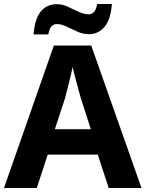

<svg xmlns="http://www.w3.org/2000/svg" viewBox="-20 -946 732 966"><path d="M527 0 472 -168H220L165 0H0L251 -717H439L692 0ZM387 -451Q383 -466 374.5 -496Q366 -526 358 -557.5Q350 -589 345 -609Q341 -586 333.5 -556.5Q326 -527 319 -498.5Q312 -470 307 -451L256 -296H437ZM149 -773Q155 -852 185.5 -888.5Q216 -925 267 -925Q294 -925 321.5 -912Q349 -899 376 -886.5Q403 -874 426 -874Q441 -874 452 -884.5Q463 -895 469 -926H543Q537 -848 506 -811Q475 -774 427 -774Q398 -774 370 -786.5Q342 -799 315.5 -812Q289 -825 265 -825Q251 -825 240 -814.5Q229 -804 223 -773Z"/></svg>

Font: Noto Sans Khmer UI
Style: Bold
Weight: 700
Designer: Danh Hong and the Monotype Design Team
Foundry: Monotype Imaging Inc.
Version: Version 2.002; ttfautohint (v1.8.4.7-5d5b)